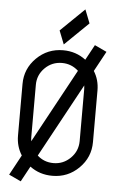

<svg xmlns="http://www.w3.org/2000/svg" viewBox="-66 -1031 693 1124"><g transform="rotate(5 281.0 -469.0)"><path d="M249.5 -851.6 389.2 -987.3 420.4 -907.7 280.8 -772ZM138.7 -522V-215.8Q138.7 -203.1 140.6 -190.9L377 -625.5Q335.9 -663.1 280.8 -663.1Q221.7 -663.1 180.2 -621.8Q138.7 -580.6 138.7 -522ZM501 -520.5V-217.3Q501 -127.4 436.5 -63.7Q372.1 0 280.8 0Q205.6 0 148.9 -42.5L99.6 48.3L28.8 15.1L92.8 -103Q60.5 -153.8 60.5 -217.3V-520.5Q60.5 -610.4 125 -674.1Q189.5 -737.8 280.8 -737.8Q356.4 -737.8 414.1 -693.8L462.9 -783.7L533.7 -750.5L469.7 -632.8Q501 -583 501 -520.5ZM421.4 -543.5 186 -110.8Q225.6 -74.7 280.8 -74.7Q338.9 -74.7 380.9 -116.2Q422.4 -157.2 422.9 -215.8V-522Q422.9 -533.2 421.4 -543.5Z"/></g></svg>

Font: NovaMono
Style: Regular
Weight: 400
Monospace: yes
Version: Version 1.2